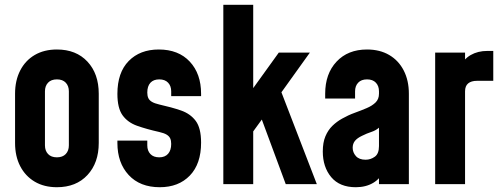

<svg xmlns="http://www.w3.org/2000/svg" viewBox="-20 -770 2083 803"><path d="M218 13Q164.5 13 125.2 -10.2Q86 -33.5 64.5 -75Q43 -116.5 43 -172V-378Q43 -433.5 64.5 -475.2Q86 -517 125.2 -540Q164.5 -563 218 -563Q298.5 -563 345.8 -512.2Q393 -461.5 393 -378V-172Q393 -89 345.8 -38Q298.5 13 218 13ZM218 -112Q242 -112 255 -125.8Q268 -139.5 268 -162V-388Q268 -410.5 255 -424.2Q242 -438 218 -438Q194 -438 181 -424.2Q168 -410.5 168 -388V-162Q168 -139.5 181 -125.8Q194 -112 218 -112Z M648 13Q565.5 13 518.2 -38Q471 -89 471 -172V-182H596V-162Q596 -139.5 609 -125.8Q622 -112 646 -112Q670 -112 683 -126.8Q696 -141.5 696 -168Q696 -182 691.8 -191.2Q687.5 -200.5 676.8 -207Q666 -213.5 646 -218Q592.5 -230 553.2 -244Q514 -258 492.5 -288Q471 -318 471 -377.5Q471 -466.5 518.2 -514.8Q565.5 -563 644 -563Q726.5 -563 773.8 -512.2Q821 -461.5 821 -378V-368H696V-388Q696 -410.5 683 -424.2Q670 -438 646 -438Q622 -438 609 -423.8Q596 -409.5 596 -383Q596 -369.5 600.2 -360Q604.5 -350.5 615.5 -344Q626.5 -337.5 646 -333Q697.5 -321.5 736.8 -308Q776 -294.5 798.5 -264.5Q821 -234.5 821 -173.5Q821 -84.5 774 -35.8Q727 13 648 13Z M1175 0 1075 -270 1030 -208V-389L1146 -550H1276L1157 -384L1305 0ZM914 0V-750H1039V0Z M1468 13Q1400.5 13 1365.2 -29.2Q1330 -71.5 1330 -136.5Q1330 -174 1341 -200Q1352 -226 1370.2 -243.8Q1388.5 -261.5 1411 -274Q1436.5 -288.5 1463.5 -298.2Q1490.5 -308 1513.5 -317.8Q1536.5 -327.5 1550.8 -341.5Q1565 -355.5 1565 -378V-388Q1565 -410.5 1552 -424.2Q1539 -438 1515 -438Q1491 -438 1478 -424.2Q1465 -410.5 1465 -388V-358H1340V-378Q1340 -461.5 1387.5 -512.2Q1435 -563 1515 -563Q1568.5 -563 1607.8 -540Q1647 -517 1668.5 -475.2Q1690 -433.5 1690 -378V0H1565V-86L1587 -58Q1571.5 -23.5 1540.8 -5.2Q1510 13 1468 13ZM1509 -102Q1530 -102 1547.5 -114.5Q1565 -127 1565 -159V-236Q1552 -224.5 1533 -218.2Q1514 -212 1494 -202Q1474 -192.5 1464.5 -180.8Q1455 -169 1455 -152Q1455 -132.5 1468.5 -117.2Q1482 -102 1509 -102Z M1800 0V-550H1925V-460L1902 -487Q1918.5 -522.5 1948.5 -539.8Q1978.5 -557 2018 -557H2043V-432H1975Q1951 -432 1938 -421.2Q1925 -410.5 1925 -388V0Z"/></svg>

Font: Mohave Light
Style: Bold
Weight: 700
Version: Version 2.003